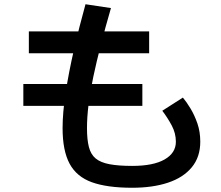

<svg xmlns="http://www.w3.org/2000/svg" viewBox="-20 -825 1040 905"><path d="M745 -303 842 -365Q859 -345 878 -313.5Q897 -282 910.5 -243Q924 -204 924 -157Q924 -85 884 -36.5Q844 12 772 36Q700 60 603 60Q485 60 413 34Q341 8 308 -53.5Q275 -115 275 -221Q275 -294 289.5 -389Q304 -484 328.5 -590.5Q353 -697 383 -805L503 -787Q450 -605 420 -464Q390 -323 390 -221Q390 -167 399 -132Q408 -97 431 -78Q454 -59 496 -51Q538 -43 603 -43Q703 -43 756 -73.5Q809 -104 809 -157Q809 -197 789.5 -233.5Q770 -270 745 -303ZM683 -677V-574H116V-677ZM651 -429V-326H90V-429Z"/></svg>

Font: Murecho Thin Medium
Style: Regular
Weight: 500
Version: Version 1.010